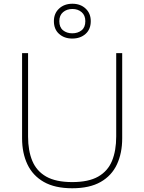

<svg xmlns="http://www.w3.org/2000/svg" viewBox="-20 -997 772 1026"><path d="M366 9Q273.5 9 214.2 -24.8Q155 -58.5 126.5 -118.8Q98 -179 98 -258V-713H130V-267Q130 -191.5 152.8 -137Q175.5 -82.5 227.2 -53.2Q279 -24 366 -24Q453 -24 504.5 -53.2Q556 -82.5 578.5 -137Q601 -191.5 601 -268V-713H633V-258Q633 -179 605 -118.8Q577 -58.5 518 -24.8Q459 9 366 9ZM366 -791Q323.5 -791 295.8 -815.8Q268 -840.5 268 -884Q268 -925.5 295.8 -951.2Q323.5 -977 367 -977Q410 -977 437.5 -951.2Q465 -925.5 465 -884Q465 -840.5 437.2 -815.8Q409.5 -791 366 -791ZM366 -819Q396 -819 416 -835Q436 -851 436 -884Q436 -915 416.2 -932Q396.5 -949 367 -949Q337 -949 317 -932Q297 -915 297 -884Q297 -851 317 -835Q337 -819 366 -819Z"/></svg>

Font: Heraclito Thin
Style: Regular
Weight: 100
Designer: Kostas Bartsokas (font) & Cristiano Sobral (main changes)
Foundry: Kostas Bartsokas (font) & Cristiano Sobral (main changes)
Version: Version 1.00;July 8, 2020;FontCreator 13.0.0.2655 64-bit